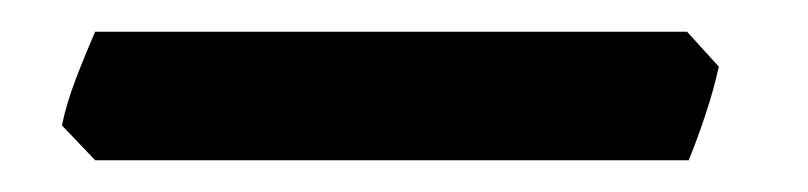

<svg xmlns="http://www.w3.org/2000/svg" viewBox="-20 12 509 121"><path d="M433 54Q430 68 424.5 84.5Q419 101 414 113H40L19 91Q22 77 27.5 62.5Q33 48 40 32H413Z"/></svg>

Font: Ekushey Amar Bangla
Style: Bold
Weight: 700
Designer: Al Mamun Sumon
Foundry: Al Mamun Sumon
Version: Version 1.0